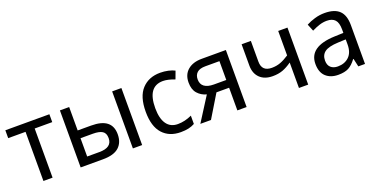

<svg xmlns="http://www.w3.org/2000/svg" viewBox="-22 -1116 3325 1696"><g transform="rotate(-20 1640.5 -268.0)"><path d="M268 -462V0H182V-462H19V-536H433V-462Z M532 -536H619V-316H745Q844 -316 892 -278Q940 -240 940 -164Q940 -86 892 -43Q844 0 742 0H532ZM1023 -536H1110V0H1023ZM734 -71Q853 -71 853 -159Q853 -206 824 -224.5Q795 -243 735 -243H619V-71Z M1240 -265Q1240 -407 1304.5 -476.5Q1369 -546 1477 -546Q1515 -546 1551.5 -538Q1588 -530 1612 -517L1585 -444Q1520 -469 1475 -469Q1330 -469 1330 -266Q1330 -169 1366 -117.5Q1402 -66 1471 -66Q1537 -66 1603 -97V-19Q1576 -4 1544.5 3Q1513 10 1471 10Q1364 10 1302 -58.5Q1240 -127 1240 -265Z M1657 0 1800 -225Q1750 -238 1717 -275Q1684 -312 1684 -378Q1684 -453 1733 -494.5Q1782 -536 1865 -536H2092V0H2005V-213H1886L1757 0ZM1889 -286H2005V-463H1873Q1819 -463 1794 -440Q1769 -417 1769 -377Q1769 -331 1800 -308.5Q1831 -286 1889 -286Z M2327 -341Q2327 -249 2421 -249Q2465 -249 2502.5 -263Q2540 -277 2584 -306V-536H2671V0H2584V-239Q2539 -207 2498 -192Q2457 -177 2404 -177Q2327 -177 2283.5 -219.5Q2240 -262 2240 -335V-536H2327Z M3205 -365V0H3142L3125 -76H3121Q3086 -29 3049.5 -9.5Q3013 10 2952 10Q2880 10 2836.5 -30Q2793 -70 2793 -149Q2793 -311 3034 -320L3119 -323V-355Q3119 -419 3093.5 -446.5Q3068 -474 3017 -474Q2982 -474 2947.5 -463Q2913 -452 2875 -433L2848 -499Q2885 -519 2930 -532Q2975 -545 3022 -545Q3115 -545 3160 -501.5Q3205 -458 3205 -365ZM3046 -259Q2957 -255 2920 -228Q2883 -201 2883 -148Q2883 -105 2907.5 -83Q2932 -61 2973 -61Q3038 -61 3078.5 -100Q3119 -139 3119 -214V-262Z"/></g></svg>

Font: Noto Sans Display
Style: Regular
Weight: 400
Designer: Monotype Design team
Foundry: Monotype Imaging Inc.
Version: Version 1.000